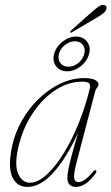

<svg xmlns="http://www.w3.org/2000/svg" viewBox="-20 -749 451 777"><path d="M291 -96.5Q277.5 -45 280 -28.5Q282.5 -12 297.5 -12Q308.5 -12 322.2 -20.8Q336 -29.5 356.5 -54Q362.5 -62.5 368.5 -59.5Q372.5 -56 367 -47.5Q327.5 7.5 287 7.5Q271.5 7.5 262 -1.5Q252.5 -10.5 252.5 -29Q252.5 -40.5 256.2 -61.2Q260 -82 269.5 -118.2Q279 -154.5 296.5 -212.5Q248.5 -108.5 196 -50.5Q143.5 7.5 90.5 7.5Q48.5 7.5 30 -32.2Q11.5 -72 28.5 -155.5Q40 -211 68.8 -261.2Q97.5 -311.5 137.5 -350Q177.5 -388.5 224.8 -410.8Q272 -433 321 -433Q349.5 -433 364 -425.8Q378.5 -418.5 378.5 -408.5Q378.5 -401 373 -394.5Q367.5 -388 365.5 -380.5ZM53 -147.5Q38 -79.5 54.2 -44.5Q70.5 -9.5 101 -9.5Q133 -9.5 168.2 -41.5Q203.5 -73.5 237.2 -128Q271 -182.5 298.8 -251.2Q326.5 -320 344 -393.5Q346.5 -406.5 340 -412.5Q333.5 -418.5 312.5 -418.5Q255.5 -418.5 202.8 -383.5Q150 -348.5 110 -287.2Q70 -226 53 -147.5ZM354 -702.5Q370.5 -716.5 380.5 -723.5Q390.5 -730.5 400 -729Q415.5 -726 409.5 -709.5Q405.5 -700.5 396 -693.5Q386.5 -686.5 373 -678.5L271.5 -618.5Q266 -615 264 -618Q262.5 -621 268.5 -626.5ZM252 -460.5Q222.5 -460.5 207 -481Q191.5 -501.5 199 -531Q206.5 -559 232.5 -580Q258.5 -601 288 -601Q317 -601 332.5 -580Q348 -559 340.5 -531Q333 -501.5 307 -481Q281 -460.5 252 -460.5ZM283.5 -582Q262 -582 243 -567Q224 -552 218.5 -531Q213 -509 224.2 -494Q235.5 -479 256.5 -479Q278 -479 296.8 -494Q315.5 -509 321 -531Q326.5 -552 315.5 -567Q304.5 -582 283.5 -582Z"/></svg>

Font: Fraunces 144pt S050 Thin
Style: Italic
Weight: 100
Italic angle: -16°
Version: Version 1.000; ttfautohint (v1.8.3)